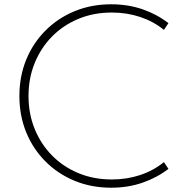

<svg xmlns="http://www.w3.org/2000/svg" viewBox="-20 -860 861 896"><path d="M499 16Q406.5 16 328.2 -16.2Q250 -48.5 192 -106.8Q134 -165 102.2 -242.8Q70.5 -320.5 70.5 -412Q70.5 -503.5 102.2 -581.2Q134 -659 192 -717.2Q250 -775.5 328.2 -807.8Q406.5 -840 499 -840Q577.5 -840 645 -816.8Q712.5 -793.5 766 -752L745 -720.5Q696.5 -760 634.2 -780.8Q572 -801.5 502 -801.5Q416 -801.5 344.8 -771.5Q273.5 -741.5 221.8 -688.5Q170 -635.5 141.5 -564.8Q113 -494 113 -412Q113 -330 141.5 -259.2Q170 -188.5 221.8 -135.5Q273.5 -82.5 344.8 -52.5Q416 -22.5 502 -22.5Q572 -22.5 634.2 -43.2Q696.5 -64 745 -103.5L766 -72Q713 -31 645.2 -7.5Q577.5 16 499 16Z"/></svg>

Font: Spartan Thin ExtraLight
Style: Regular
Weight: 250
Version: Version 1.004